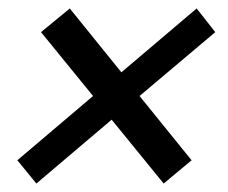

<svg xmlns="http://www.w3.org/2000/svg" viewBox="-20 -513 538 454"><path d="M66 -79 21 -134 200 -286 77 -437 145 -493 267 -342 445 -493 489 -437 310 -286 433 -134 367 -79 244 -230Z"/></svg>

Font: Nunito Sans 10pt Condensed
Style: Bold Italic
Weight: 700
Width: 3
Italic angle: -9°
Designer: Vernon Adams
Foundry: Vernon Adams
Version: Version 3.101;gftools[0.9.27]